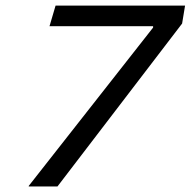

<svg xmlns="http://www.w3.org/2000/svg" viewBox="-20 -675 690 695"><path d="M188 0H84V-2L534.2 -575.2V-580.1H159.2L181.2 -654.8H649.9L639.2 -589.8Z"/></svg>

Font: IntelOne Mono
Style: Italic
Weight: 400
Italic angle: -16°
Designer: Fred Shallcrass
Foundry: Frere-Jones Type LLC
Version: Version 1.200;hotconv 1.1.0;makeotfexe 2.6.0;FJTRelease1.2